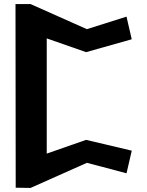

<svg xmlns="http://www.w3.org/2000/svg" viewBox="-20 -924 724 944"><path d="M407.2 -780.6 130.2 -904H56.2L57.2 -1.1L130.1 0L407.4 -123.5L602.1 -72L627.8 -183.3L403.2 -236.3L209.8 -168.8V-735.2L403.4 -667.6L627.7 -730.9L602 -842.2Z"/></svg>

Font: Stormning
Style: Bold
Weight: 400
Designer: Robert Jablonski, Mew Too
Foundry: Cannot Into Space Fonts
Version: Version 0.90